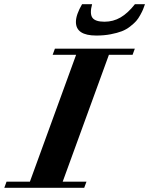

<svg xmlns="http://www.w3.org/2000/svg" viewBox="-81 -895 710 915"><path d="M377.9 -725.6Q280.8 -725.6 280.8 -790.5Q280.8 -824.7 310.1 -875H357.9Q345.7 -829.6 359.4 -810.5Q373 -791.5 417 -791.5Q458.5 -791.5 493.4 -811.8Q528.3 -832 562 -875H609.9Q604.5 -859.4 600.8 -850.3Q597.2 -841.3 587.6 -823.7Q578.1 -806.2 567.9 -794.7Q557.6 -783.2 539.3 -768.8Q521 -754.4 499.5 -746.1Q478 -737.8 446.5 -731.7Q415 -725.6 377.9 -725.6ZM-60.5 0 -49.8 -29.3H61.5L281.7 -633.8H169.9L180.7 -663.1H561.5L550.8 -633.8H438L217.8 -29.3H331.1L320.3 0Z"/></svg>

Font: Elstob ExtraBold
Style: Italic
Weight: 800
Italic angle: -20°
Designer: Peter S. Baker
Version: Version 1.015